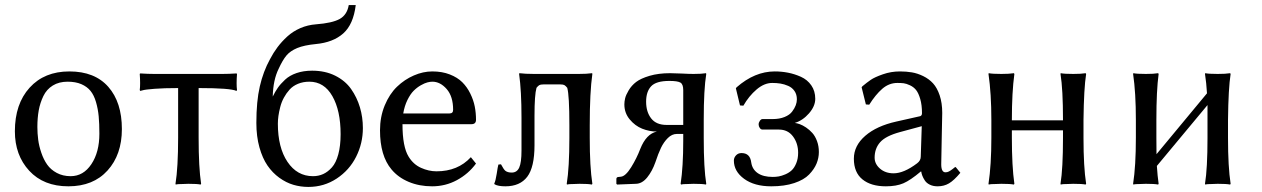

<svg xmlns="http://www.w3.org/2000/svg" viewBox="-20 -718 4929 750"><path d="M244.1 -398.9Q210.4 -398.9 186.3 -384Q162.1 -369.1 149.4 -342.8Q136.7 -316.4 131.3 -286.9Q126 -257.3 126 -222.2Q126 -196.8 129.2 -172.4Q132.3 -147.9 141.4 -121.3Q150.4 -94.7 164.3 -75Q178.2 -55.2 201.9 -42.5Q225.6 -29.8 255.9 -29.8Q305.7 -29.8 336.9 -76.7Q368.2 -123.5 368.2 -195.8Q368.2 -235.4 365.5 -263.9Q362.8 -292.5 355 -319.3Q347.2 -346.2 333.7 -362.8Q320.3 -379.4 297.9 -389.2Q275.4 -398.9 244.1 -398.9ZM38.1 -205.1Q38.1 -312 95.7 -375.5Q153.3 -439 251 -439Q350.1 -439 403.1 -378.7Q456.1 -318.4 456.1 -213.9Q456.1 -113.8 400.1 -52Q344.2 9.8 247.1 9.8Q150.4 9.8 94.2 -51Q38.1 -111.8 38.1 -205.1Z M675.8 -374Q620.1 -374 583.3 -371.1Q546.4 -368.2 537.1 -365.2L527.8 -362.8L525.9 -366.2Q528.8 -388.7 525.9 -429.2L527.8 -431.2Q558.1 -429.2 582.5 -429.2H848.6Q873.5 -429.2 903.8 -431.2L905.8 -429.2Q902.8 -388.7 905.8 -366.2L903.8 -362.8Q880.4 -374 755.9 -374V-180.2Q755.9 -63.5 765.6 0L763.7 2.9Q750 0 715.8 0Q700.2 0 688 1Q675.3 1 670.9 2L666.5 2.9L665.5 0Q675.8 -63.5 675.8 -180.2Z M1188.5 -398.9Q1164.1 -398.9 1144 -390.6Q1124 -382.3 1111.1 -367.9Q1098.1 -353.5 1088.9 -336.4Q1079.6 -319.3 1074.7 -300Q1069.8 -280.8 1067.6 -265.1Q1065.4 -249.5 1065.4 -234.9Q1065.4 -141.6 1103 -85.7Q1140.6 -29.8 1202.6 -29.8Q1224.1 -29.8 1242.4 -38.1Q1260.7 -46.4 1276.6 -64.2Q1292.5 -82 1301.5 -115.2Q1310.5 -148.4 1310.5 -193.8Q1310.5 -286.1 1278.3 -342.5Q1246.1 -398.9 1188.5 -398.9ZM981.4 -237.8Q981.4 -322.3 994.9 -380.6Q1008.3 -439 1034.7 -486.8Q1047.9 -512.2 1064.2 -533.9Q1080.6 -555.7 1102.5 -575.7Q1124.5 -595.7 1153.3 -608.2Q1182.1 -620.6 1214.4 -623Q1278.3 -627.9 1307.1 -644Q1335.9 -660.2 1342.3 -698.2H1369.6Q1360.4 -622.6 1320.8 -587.4Q1281.2 -552.2 1213.4 -545.9Q1168 -541.5 1140.9 -530.3Q1113.8 -519 1098.9 -501.2Q1084 -483.4 1068.4 -449.2Q1046.9 -405.8 1045.4 -340.8Q1054.7 -359.9 1065.2 -375Q1075.7 -390.1 1093.5 -406.7Q1111.3 -423.3 1138.4 -432.6Q1165.5 -441.9 1199.2 -441.9Q1250 -441.9 1289.3 -422.4Q1328.6 -402.8 1351.6 -370.1Q1374.5 -337.4 1386 -298.6Q1397.5 -259.8 1397.5 -217.8Q1397.5 -158.2 1371.1 -105.7Q1344.7 -53.2 1295.2 -20.5Q1245.6 12.2 1184.6 12.2Q1154.3 12.2 1126 3.9Q1097.7 -4.4 1071 -23.7Q1044.4 -43 1024.9 -71.3Q1005.4 -99.6 993.4 -142.3Q981.4 -185.1 981.4 -237.8Z M1819.3 -104 1839.4 -79.1Q1809.6 -38.6 1764.9 -14.4Q1720.2 9.8 1668 9.8Q1617.7 9.8 1576.4 -7.6Q1535.2 -24.9 1509.3 -56.2Q1464.4 -109.4 1464.4 -209Q1464.4 -261.7 1482.9 -306.4Q1501.5 -351.1 1531 -379.4Q1560.5 -407.7 1596.7 -423.3Q1632.8 -439 1668.9 -439Q1707 -439 1737.1 -427.2Q1767.1 -415.5 1785.9 -396.7Q1804.7 -377.9 1817.1 -352.5Q1829.6 -327.1 1834.5 -302Q1839.4 -276.9 1839.4 -250Q1839.4 -232.9 1821.3 -232.9H1552.2Q1552.2 -144.5 1576.2 -106Q1594.7 -75.7 1624.8 -62.3Q1654.8 -48.8 1685.1 -48.8Q1768.6 -48.8 1819.3 -104ZM1555.2 -274.9H1736.3Q1750 -274.9 1750 -289.1Q1750 -341.3 1724.9 -370.1Q1699.7 -398.9 1668.9 -398.9Q1660.6 -398.9 1649.9 -396.2Q1639.2 -393.6 1624 -385Q1608.9 -376.5 1595.9 -363.5Q1583 -350.6 1571.5 -327.4Q1560.1 -304.2 1555.2 -274.9Z M2067.9 -150.9Q2067.9 -64.9 2039.6 -27.6Q2011.2 9.8 1954.1 9.8Q1925.8 9.8 1912.1 2L1910.6 -1Q1916 -11.2 1920.2 -38.8Q1924.3 -66.4 1926.8 -75.2L1937 -76.2Q1947.8 -55.7 1954.1 -50.8Q1962.9 -43.9 1979 -43.9Q1999.5 -43.9 2008.3 -63.7Q2017.1 -83.5 2017.1 -129.9V-258.8Q2017.1 -362.8 2007.8 -429.2L2008.8 -432.1Q2031.7 -429.2 2065.9 -429.2H2240.7Q2255.9 -429.2 2269 -429.9Q2282.2 -430.7 2287.6 -431.6L2293 -432.1L2293.9 -429.2Q2283.7 -357.9 2283.7 -229V-179.2Q2283.7 -66.4 2293.9 0L2292 2.9Q2277.8 0 2243.7 0Q2228 0 2215.8 1Q2203.6 1 2199.2 2L2194.8 2.9L2193.8 0Q2204.1 -63.5 2204.1 -179.2V-229Q2204.1 -345.7 2195.8 -375Q2189.9 -382.3 2185.1 -385.3Q2180.2 -388.2 2169.9 -388.2H2102.1Q2091.3 -388.2 2086.4 -385.3Q2081.5 -382.3 2075.7 -375Q2067.9 -347.7 2067.9 -266.1Z M2729 -251V-178.2Q2729 -60.1 2738.8 0L2737.8 2.9Q2724.1 0 2689 0Q2673.8 0 2661.6 1Q2649.4 1 2645 2L2640.6 2.9L2638.7 0Q2648.9 -66.4 2648.9 -168.9V-194.8H2624Q2605 -194.8 2588.9 -179Q2572.8 -163.1 2562 -140.6Q2551.3 -118.2 2540 -84Q2527.8 -49.3 2508.1 -24.9Q2488.3 -0.5 2463.9 0L2390.6 2.9L2387.7 0V-19Q2387.7 -26.9 2397.9 -26.9L2405.8 -27.8Q2423.8 -29.8 2445.6 -64.9Q2467.3 -100.1 2481 -136.2Q2504.4 -195.3 2545.9 -204.1Q2516.6 -204.1 2488.5 -215.3Q2460.4 -226.6 2439.7 -251.7Q2418.9 -276.9 2418.9 -310.1Q2418.9 -321.3 2421.9 -334Q2424.8 -346.7 2435.8 -365.2Q2446.8 -383.8 2464.8 -397.7Q2482.9 -411.6 2517.6 -421.9Q2552.2 -432.1 2597.7 -432.1Q2616.2 -432.1 2643.6 -430.7Q2670.9 -429.2 2689 -429.2Q2704.6 -429.2 2716.8 -429.9Q2729 -430.7 2733.4 -431.6L2737.8 -432.1L2738.8 -429.2Q2729 -369.1 2729 -251ZM2648.9 -230V-366.2Q2648.9 -389.2 2637.7 -395.5Q2626.5 -401.9 2594.7 -401.9Q2543 -401.9 2523.4 -380.9Q2503.9 -359.9 2503.9 -320.8Q2503.9 -280.8 2523.7 -255.4Q2543.5 -230 2584 -230Z M2996.6 -394Q2965.3 -394 2935.3 -368.4Q2905.3 -342.8 2883.8 -305.2L2870.6 -306.2L2854.5 -373L2857.4 -377Q2928.2 -439 3006.3 -439Q3032.7 -439 3058.1 -434.1Q3083.5 -429.2 3108.6 -418Q3133.8 -406.7 3149.2 -384.5Q3164.6 -362.3 3164.6 -332Q3164.6 -303.2 3140.1 -275.1Q3115.7 -247.1 3084.5 -237.8Q3093.3 -236.8 3104.2 -232.9Q3115.2 -229 3128.7 -220Q3142.1 -210.9 3153.1 -198.7Q3164.1 -186.5 3171.4 -167Q3178.7 -147.5 3178.7 -124Q3178.7 -101.1 3169.7 -79.1Q3160.6 -57.1 3140.6 -36.4Q3120.6 -15.6 3082.5 -2.9Q3044.4 9.8 2992.7 9.8Q2926.8 9.8 2886.7 -19.5Q2846.7 -48.8 2846.7 -90.8Q2846.7 -102.1 2855 -111.1Q2863.3 -120.1 2876.5 -120.1Q2910.2 -120.1 2914.6 -83Q2918.5 -56.6 2939.9 -41.7Q2961.4 -26.9 2998.5 -26.9Q3010.3 -26.9 3021.7 -28.8Q3033.2 -30.8 3047.6 -36.9Q3062 -43 3072.5 -52.7Q3083 -62.5 3090.3 -80.3Q3097.7 -98.1 3097.7 -121.1Q3097.7 -158.2 3077.6 -185.1Q3057.6 -211.9 3022.5 -211.9H2958.5Q2952.1 -211.9 2947.8 -218.3Q2943.4 -224.6 2943.4 -231.9Q2943.4 -239.3 2948.2 -246.1Q2953.1 -252.9 2958.5 -252.9H2998.5Q3024.9 -252.9 3044.7 -261Q3064.5 -269 3074.2 -282Q3084 -294.9 3088.4 -306.9Q3092.8 -318.8 3092.8 -330.1Q3092.8 -349.1 3083.5 -362.5Q3074.2 -376 3058.8 -382.6Q3043.5 -389.2 3028.6 -391.6Q3013.7 -394 2996.6 -394Z M3656.7 -76.2Q3656.7 -44.9 3673.3 -44.9Q3680.2 -44.9 3686.5 -48.1Q3692.9 -51.3 3701.9 -58.3Q3710.9 -65.4 3711.4 -65.9L3714.4 -64L3731.4 -43Q3706.5 -13.2 3687 -1.7Q3667.5 9.8 3642.6 9.8Q3625 9.8 3612.1 3.4Q3599.1 -2.9 3592.5 -13.2Q3585.9 -23.4 3582.8 -31.7Q3579.6 -40 3578.6 -47.9H3576.7Q3536.1 -13.7 3508.8 -2Q3481.4 9.8 3440.4 9.8Q3382.3 9.8 3348.9 -17.3Q3315.4 -44.4 3315.4 -98.1Q3315.4 -148.9 3359.9 -187.5Q3404.3 -226.1 3481.4 -243.2L3574.7 -264.2Q3581.5 -266.6 3581.5 -275.9Q3581.5 -308.1 3574.7 -331.3Q3567.9 -354.5 3558.6 -366.2Q3549.3 -377.9 3534.7 -384.8Q3520 -391.6 3509.8 -392.8Q3499.5 -394 3485.4 -394Q3452.6 -394 3426.3 -371.1Q3399.9 -348.1 3375.5 -309.1L3362.3 -310.1L3345.7 -377L3348.6 -380.9Q3366.7 -396 3381.6 -406.2Q3396.5 -416.5 3428.5 -427.7Q3460.4 -439 3495.6 -439Q3520.5 -439 3542.2 -435.3Q3564 -431.6 3586.4 -420.7Q3608.9 -409.7 3624.8 -392.3Q3640.6 -375 3650.6 -345.5Q3660.6 -315.9 3660.6 -276.9Q3660.6 -273.4 3658.7 -183.1Q3656.7 -92.8 3656.7 -76.2ZM3580.6 -225.1 3495.6 -202.1Q3439.9 -187 3418.2 -162.6Q3396.5 -138.2 3396.5 -102.1Q3396.5 -77.6 3417.5 -59.3Q3438.5 -41 3470.7 -41Q3510.7 -41 3562.5 -80.1Q3576.7 -90.8 3576.7 -106Z M4212.4 -250V-179.2Q4212.4 -66.4 4222.7 0L4220.7 2.9Q4206.5 0 4172.4 0Q4156.7 0 4144.5 1Q4132.3 1 4127.9 2L4123.5 2.9L4122.6 0Q4132.3 -60.1 4132.3 -179.2V-209H3932.6V-180.2Q3932.6 -67.4 3942.4 0L3940.4 2.9Q3925.8 0 3891.6 0Q3876 0 3863.8 1Q3851.1 1 3846.7 2L3842.3 2.9L3841.3 0Q3852.5 -72.8 3852.5 -180.2V-249Q3852.5 -352.5 3841.3 -429.2L3842.3 -432.1Q3856.4 -429.2 3891.6 -429.2Q3906.7 -429.2 3918.9 -429.9Q3931.2 -430.7 3936 -431.6L3940.4 -432.1L3942.4 -429.2Q3932.6 -357.9 3932.6 -249V-248H4132.3V-250Q4132.3 -369.1 4122.6 -429.2L4123.5 -432.1Q4137.2 -429.2 4172.4 -429.2Q4187.5 -429.2 4199.7 -429.9Q4211.9 -430.7 4216.3 -431.6L4220.7 -432.1L4222.7 -429.2Q4213.9 -373 4212.4 -250Z M4497.1 -250V-180.2Q4497.1 -135.3 4497.6 -115.7L4694.8 -353.5Q4692.4 -394.5 4687 -429.2L4688 -432.1Q4701.7 -429.2 4736.8 -429.2Q4752 -429.2 4764.2 -429.9Q4776.4 -430.7 4780.8 -431.6L4785.2 -432.1L4787.1 -429.2Q4778.3 -373 4776.9 -250V-179.2Q4776.9 -66.4 4787.1 0L4785.2 2.9Q4771 0 4736.8 0Q4721.2 0 4709 1Q4696.8 1 4692.4 2L4688 2.9L4687 0Q4696.8 -60.1 4696.8 -179.2V-250V-307.6L4499 -69.8Q4501.5 -30.8 4505.9 0L4503.9 2.9Q4490.2 0 4456.1 0Q4440.4 0 4428.2 1Q4416 1 4411.6 2L4407.2 2.9L4406.2 0Q4417 -69.3 4417 -180.2V-249Q4417 -356 4406.2 -429.2L4407.2 -432.1Q4420.9 -429.2 4456.1 -429.2Q4471.2 -429.2 4483.2 -429.9Q4495.1 -430.7 4499.5 -431.6L4503.9 -432.1L4505.9 -429.2Q4497.1 -364.7 4497.1 -250Z"/></svg>

Font: Linux Biolinum
Style: Regular
Weight: 400
Designer: Philipp H. Poll
Foundry: Philipp H. Poll
Version: Version 0.6.4